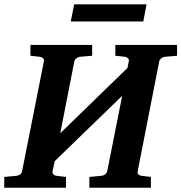

<svg xmlns="http://www.w3.org/2000/svg" viewBox="-37 -882 852 902"><path d="M737.8 -615.2Q729 -614.3 721.2 -608.4Q713.4 -602.5 710.9 -592.8L609.9 -78.1Q607.4 -68.4 613 -62.7Q618.7 -57.1 627 -56.2L671.9 -50.8V0H382.8V-50.8L439.9 -56.2Q449.2 -57.1 456.8 -62.7Q464.4 -68.4 466.8 -78.1L537.1 -432.1L220.2 -125L210 -78.1Q208.5 -68.4 214.1 -62.7Q219.7 -57.1 228 -56.2L272.9 -50.8V0H-17.1V-50.8L41 -56.2Q50.3 -57.1 57.9 -62.7Q65.4 -68.4 66.9 -78.1L168.9 -592.8Q171.4 -602.5 165.8 -607.9Q160.2 -613.3 150.9 -615.2L106 -620.1V-670.9H396V-620.1L337.9 -615.2Q329.6 -614.3 322 -608.4Q314.5 -602.5 312 -592.8L246.1 -255.9L562 -563L567.9 -592.8Q570.3 -602.5 564.7 -607.9Q559.1 -613.3 550.8 -615.2L504.9 -620.1V-670.9H794.9V-620.1ZM636.2 -781.2H295.4L311.5 -861.8H651.4Z"/></svg>

Font: Charis SIL
Style: Bold Italic
Weight: 700
Italic angle: -11°
Foundry: SIL International
Version: Version 4.112